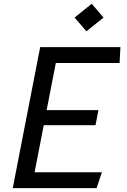

<svg xmlns="http://www.w3.org/2000/svg" viewBox="-20 -974 660 994"><path d="M46 0H480L507.5 -82H159L206.5 -326H474.5L489.5 -404H221.5L269 -648H599L603.5 -730H188ZM366 -883 427.5 -812 516 -883 455 -954.5Z"/></svg>

Font: Monaspace Krypton
Style: Italic
Weight: 400
Italic angle: -11°
Designer: Riley Cran & the Lettermatic Team
Foundry: Lettermatic
Version: Version 1.101 (Monaspace Krypton)